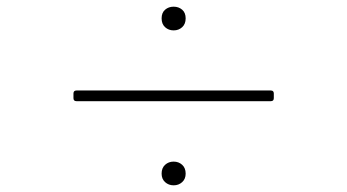

<svg xmlns="http://www.w3.org/2000/svg" viewBox="-20 -667 1040 575"><path d="M500 -647Q515 -647 525.5 -638Q536 -629 536 -612Q536 -595 525.5 -585.5Q515 -576 500 -576Q485 -576 474.5 -585.5Q464 -595 464 -612Q464 -629 474.5 -638Q485 -647 500 -647ZM209 -396H791Q800 -396 800 -387V-373Q800 -364 791 -364H209Q200 -364 200 -373V-387Q200 -396 209 -396ZM500 -183Q515 -183 525.5 -173.5Q536 -164 536 -147Q536 -131 525.5 -121.5Q515 -112 500 -112Q485 -112 474.5 -121.5Q464 -131 464 -147Q464 -164 474.5 -173.5Q485 -183 500 -183Z"/></svg>

Font: LINE Seed JP_TTF Thin
Style: Regular
Weight: 250
Designer: LY Corporation & Fontrix & Fontworks
Version: Version 1.008